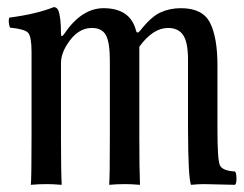

<svg xmlns="http://www.w3.org/2000/svg" viewBox="-20 -513 680 535"><path d="M149.9 -131.8Q149.9 -40 151.9 2Q127 0 110.8 0Q86.9 0 65.9 2Q67.9 -17.1 67.9 -131.8V-368.2Q67.9 -411.1 58.3 -421.6Q48.8 -432.1 7.8 -436Q2 -453.1 5.9 -463.9Q81.1 -473.6 129.9 -493.2Q137.7 -493.2 142.1 -484.9Q149.9 -466.8 149.9 -418.9Q149.9 -405.8 159.2 -418.9Q207 -489.7 268.1 -490.2Q342.8 -490.2 358.9 -428.2Q361.8 -416.5 371.1 -428.2Q400.9 -466.3 427 -478.3Q453.1 -490.2 483.9 -490.2Q544.9 -490.2 565.4 -449.2Q585.9 -408.2 585.9 -331.1V-151.9Q585.9 -68.8 592.5 -53Q599.1 -37.1 634.8 -35.2Q638.7 -31.2 638.9 -16.6Q639.2 -2 634.8 2Q548.8 0 547.9 0Q533.7 0 512.2 2Q504.4 -17.1 503.9 -151.9V-346.2Q503.9 -395 490.5 -415Q477.1 -435.1 448.2 -435.1Q406.2 -435.1 368.2 -382.8V-131.8Q368.2 -41 370.1 2Q345.2 0 329.1 0Q305.2 0 284.2 2Q286.1 -17.1 286.1 -131.8V-344.2Q286.1 -395 275.1 -415Q264.2 -435.1 235.8 -435.1Q195.8 -435.1 167 -389.2Q149.9 -362.3 149.9 -336.9Z"/></svg>

Font: Linux Libertine Mono
Style: Mono
Weight: 400
Designer: Philipp H. Poll
Foundry: Philipp H. Poll
Version: Version 5.1.7 ; ttfautohint (v0.9)